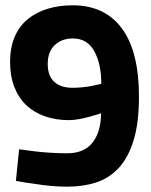

<svg xmlns="http://www.w3.org/2000/svg" viewBox="-20 -692 570 724"><path d="M52 -129Q82 -125 113 -121Q139 -118 171 -116Q203 -114 233 -114Q298 -114 329.5 -155Q361 -196 361 -265Q361 -265 349 -261Q337 -257 318.5 -252Q300 -247 279 -243Q258 -239 240 -239Q190 -239 149 -253.5Q108 -268 79 -295.5Q50 -323 34 -364Q18 -405 18 -459Q18 -513 35.5 -553.5Q53 -594 85 -620Q117 -646 160 -659Q203 -672 254 -672Q375 -672 439.5 -585Q504 -498 504 -327Q504 -229 484 -163.5Q464 -98 428 -59Q392 -20 342.5 -4Q293 12 233 12Q205 12 171.5 9Q138 6 109 1Q75 -3 40 -10ZM252 -361Q272 -361 291.5 -363Q311 -365 327 -368Q345 -372 362 -376Q362 -451 335.5 -499Q309 -547 255 -547Q213 -547 186.5 -522Q160 -497 160 -451Q160 -405 185 -383Q210 -361 252 -361Z"/></svg>

Font: Panefresco 999wt
Style: Regular
Weight: 900
Version: Version 1.001